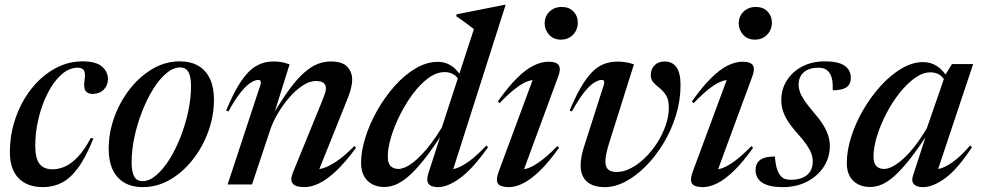

<svg xmlns="http://www.w3.org/2000/svg" viewBox="-20 -756 4020 787"><path d="M298.5 -478.5Q263 -478.5 231.5 -450.2Q200 -422 176 -375Q152 -328 138.2 -271.5Q124.5 -215 124.5 -159Q124.5 -107 142 -84.5Q159.5 -62 195.5 -62Q221.5 -62 247.8 -74Q274 -86 300 -113.8Q326 -141.5 352 -190L363 -189Q332.5 -112 300.2 -68.2Q268 -24.5 232.8 -6.8Q197.5 11 157 11Q91 11 55.8 -26Q20.5 -63 20.5 -131.5Q20.5 -205 43.8 -272Q67 -339 108.2 -391.5Q149.5 -444 203.5 -474.2Q257.5 -504.5 318.5 -504.5Q373.5 -504.5 398 -483.2Q422.5 -462 422.5 -431.5Q422.5 -406.5 405.5 -389Q388.5 -371.5 360 -371Q339 -371 330.5 -383.8Q322 -396.5 326.5 -426.5Q331 -456.5 324 -467.5Q317 -478.5 298.5 -478.5Z M716.5 -504.5Q762.5 -504.5 793.8 -485.8Q825 -467 841 -432Q857 -397 857 -348Q857 -281 833.8 -217Q810.5 -153 770 -101.5Q729.5 -50 677 -19.5Q624.5 11 566 11Q520.5 11 489 -7.8Q457.5 -26.5 441.5 -61.5Q425.5 -96.5 425.5 -145.5Q425.5 -212.5 448.8 -276.2Q472 -340 512.5 -391.5Q553 -443 605.5 -473.8Q658 -504.5 716.5 -504.5ZM564.5 -13.5Q592 -13.5 620.2 -37.5Q648.5 -61.5 674 -102Q699.5 -142.5 719.5 -193.2Q739.5 -244 751.2 -298Q763 -352 763 -403Q763 -442.5 752.2 -461Q741.5 -479.5 718 -479.5Q690.5 -479.5 662 -455.8Q633.5 -432 608.2 -391.5Q583 -351 563 -300.2Q543 -249.5 531.2 -195.2Q519.5 -141 519.5 -90.5Q519.5 -51 530.2 -32.2Q541 -13.5 564.5 -13.5Z M916 -299 907 -303Q938.5 -379.5 968.5 -423.5Q998.5 -467.5 1030.5 -485.8Q1062.5 -504 1098.5 -504Q1112.5 -504 1123.5 -502.8Q1134.5 -501.5 1144.8 -499Q1155 -496.5 1167 -492.5L1099.5 -276.5L1093.5 -277Q1133 -344.5 1165.5 -388.8Q1198 -433 1226.8 -458.2Q1255.5 -483.5 1282 -493.8Q1308.5 -504 1336 -504Q1383.5 -504 1403.5 -482.5Q1423.5 -461 1423.5 -430Q1423.5 -412.5 1418 -391Q1412.5 -369.5 1395 -327.5L1280.5 -42L1263 -62Q1280.5 -59.5 1304.2 -66.5Q1328 -73.5 1360 -95Q1392 -116.5 1432.5 -157.5L1439.5 -150.5Q1397 -92.5 1359.5 -56.8Q1322 -21 1289.2 -5Q1256.5 11 1228.5 11Q1192.5 11 1180.2 -3.2Q1168 -17.5 1180.5 -48.5L1293.5 -325Q1306.5 -356.5 1311.2 -370.5Q1316 -384.5 1316 -393.5Q1316 -408 1306.2 -416Q1296.5 -424 1275 -424Q1248.5 -424 1220 -405Q1191.5 -386 1165.5 -356Q1139.5 -326 1119.5 -292Q1099.5 -258 1089 -228L1013 0H913L1048 -409.5Q1050 -417 1048.2 -422.8Q1046.5 -428.5 1039 -428.5Q1026.5 -428.5 1009 -418Q991.5 -407.5 968.5 -379.8Q945.5 -352 916 -299Z M1874.5 -400.5Q1862.5 -434 1845 -447.2Q1827.5 -460.5 1803 -460.5Q1769 -460.5 1735.5 -435.8Q1702 -411 1672.2 -371Q1642.5 -331 1619.2 -284.5Q1596 -238 1582.8 -193.2Q1569.5 -148.5 1569.5 -115Q1569.5 -86.5 1581.5 -75Q1593.5 -63.5 1613 -63.5Q1624.5 -63.5 1639.2 -69.5Q1654 -75.5 1671.2 -88.5Q1688.5 -101.5 1707.8 -121.5Q1727 -141.5 1748 -169.2Q1769 -197 1791 -233.5L1922.5 -636.5Q1913.5 -644 1902 -652.5Q1890.5 -661 1877.2 -670.8Q1864 -680.5 1850 -689.5L1852 -697.5L2047 -736H2052.5L1831 -41.5L1810 -61Q1826.5 -58.5 1849.8 -66Q1873 -73.5 1903.8 -95.8Q1934.5 -118 1973.5 -159.5L1980.5 -152.5Q1919 -65.5 1867.5 -27.2Q1816 11 1775 11Q1746.5 11 1736.5 -3Q1726.5 -17 1736 -46L1791.5 -218L1799 -217.5Q1753 -145.5 1716.8 -100.2Q1680.5 -55 1651.8 -31Q1623 -7 1599.5 1.8Q1576 10.5 1555.5 10.5Q1527.5 10.5 1506 -0.8Q1484.5 -12 1472.2 -34Q1460 -56 1460 -88Q1460 -136 1477.5 -192Q1495 -248 1526 -302.8Q1557 -357.5 1597 -402.8Q1637 -448 1682.8 -475.2Q1728.5 -502.5 1775 -502.5Q1808 -502.5 1835 -482.8Q1862 -463 1881.5 -422.5Z M2023 -49.5 2171 -449 2186 -428Q2168 -431 2146.2 -424Q2124.5 -417 2095.8 -395.5Q2067 -374 2028 -333.5L2020.5 -340Q2062 -399 2098.2 -435Q2134.5 -471 2166.8 -487Q2199 -503 2228 -503Q2261.5 -503 2270.5 -488.2Q2279.5 -473.5 2269 -445L2120.5 -42L2100.5 -63Q2115.5 -59 2136.8 -64.2Q2158 -69.5 2189.2 -91Q2220.5 -112.5 2264.5 -157L2271.5 -150.5Q2230.5 -92.5 2194 -57Q2157.5 -21.5 2125.5 -5.2Q2093.5 11 2066 11Q2031.5 11 2021.5 -3Q2011.5 -17 2023 -49.5ZM2212.5 -660.5Q2212.5 -679 2221.2 -694.2Q2230 -709.5 2245.8 -718.5Q2261.5 -727.5 2282.5 -727.5Q2313 -727.5 2330.8 -708.8Q2348.5 -690 2348.5 -663.5Q2348.5 -644.5 2340 -628.8Q2331.5 -613 2316 -603.2Q2300.5 -593.5 2279 -593.5Q2248.5 -593.5 2230.5 -613.8Q2212.5 -634 2212.5 -660.5Z M2769.5 -407.5Q2769.5 -344.5 2750.8 -283.5Q2732 -222.5 2700 -169.5Q2668 -116.5 2628 -75.8Q2588 -35 2544.5 -12Q2501 11 2459.5 11Q2410.5 11 2385.2 -12Q2360 -35 2360 -78.5Q2360 -111 2373.5 -153.5L2455.5 -409.5Q2458 -417.5 2456.2 -423Q2454.5 -428.5 2447 -428.5Q2434.5 -428.5 2416.8 -418Q2399 -407.5 2376.2 -379.8Q2353.5 -352 2324 -299L2315 -303Q2339 -360.5 2361.8 -399.2Q2384.5 -438 2407.5 -461Q2430.5 -484 2456 -493.8Q2481.5 -503.5 2510 -503.5Q2524 -503.5 2535 -502.2Q2546 -501 2556.2 -498.8Q2566.5 -496.5 2578.5 -492.5L2476 -167Q2469 -144 2465.2 -126.2Q2461.5 -108.5 2461.5 -95Q2461.5 -71 2473.2 -61Q2485 -51 2507.5 -51Q2536 -51 2566 -66.5Q2596 -82 2623.8 -109Q2651.5 -136 2673.5 -170.2Q2695.5 -204.5 2708.5 -241.8Q2721.5 -279 2721.5 -315Q2721.5 -347 2710.2 -365Q2699 -383 2684.2 -394.5Q2669.5 -406 2658.5 -417.8Q2647.5 -429.5 2647.5 -448.5Q2647.5 -472.5 2662.8 -488.2Q2678 -504 2704.5 -504Q2735.5 -504 2752.5 -480.8Q2769.5 -457.5 2769.5 -407.5Z M2818.5 -49.5 2966.5 -449 2981.5 -428Q2963.5 -431 2941.8 -424Q2920 -417 2891.2 -395.5Q2862.5 -374 2823.5 -333.5L2816 -340Q2857.5 -399 2893.8 -435Q2930 -471 2962.2 -487Q2994.5 -503 3023.5 -503Q3057 -503 3066 -488.2Q3075 -473.5 3064.5 -445L2916 -42L2896 -63Q2911 -59 2932.2 -64.2Q2953.5 -69.5 2984.8 -91Q3016 -112.5 3060 -157L3067 -150.5Q3026 -92.5 2989.5 -57Q2953 -21.5 2921 -5.2Q2889 11 2861.5 11Q2827 11 2817 -3Q2807 -17 2818.5 -49.5ZM3008 -660.5Q3008 -679 3016.8 -694.2Q3025.5 -709.5 3041.2 -718.5Q3057 -727.5 3078 -727.5Q3108.5 -727.5 3126.2 -708.8Q3144 -690 3144 -663.5Q3144 -644.5 3135.5 -628.8Q3127 -613 3111.5 -603.2Q3096 -593.5 3074.5 -593.5Q3044 -593.5 3026 -613.8Q3008 -634 3008 -660.5Z M3156 -114.5Q3158.5 -87 3163 -69.5Q3167.5 -52 3176.5 -39.5Q3185.5 -27 3196.2 -23Q3207 -19 3220.5 -19Q3249.5 -19 3270 -27.8Q3290.5 -36.5 3301 -53.5Q3311.5 -70.5 3311.5 -94.5Q3311.5 -109.5 3305.8 -126Q3300 -142.5 3286 -163Q3272 -183.5 3247 -211Q3222.5 -238.5 3208.2 -261.5Q3194 -284.5 3188.2 -305Q3182.5 -325.5 3182.5 -346Q3182.5 -389.5 3204.8 -425.5Q3227 -461.5 3267.5 -483Q3308 -504.5 3362 -504.5Q3401 -504.5 3424 -495.8Q3447 -487 3457.2 -471.8Q3467.5 -456.5 3467.5 -436.5Q3467.5 -420 3460.2 -409Q3453 -398 3437 -392Q3421 -386 3393.5 -386Q3394 -415.5 3390.5 -431.8Q3387 -448 3379 -458.5Q3371 -469.5 3360.2 -474Q3349.5 -478.5 3334 -478.5Q3296.5 -478.5 3275 -460Q3253.5 -441.5 3253.5 -408Q3253.5 -394.5 3258.8 -379.2Q3264 -364 3277.5 -344Q3291 -324 3315.5 -295Q3340.5 -266.5 3354.8 -243Q3369 -219.5 3375.2 -199Q3381.5 -178.5 3381.5 -158.5Q3381.5 -111 3356.8 -72.8Q3332 -34.5 3288.5 -11.8Q3245 11 3189 11Q3148.5 11 3124 2.2Q3099.5 -6.5 3088.2 -22.2Q3077 -38 3077 -58.5Q3077 -77 3085.2 -89.5Q3093.5 -102 3111 -108.2Q3128.5 -114.5 3156 -114.5Z M3722 -35 3781.5 -218 3789.5 -217.5Q3745 -149 3710 -104.5Q3675 -60 3646.5 -34.8Q3618 -9.5 3593.8 0.5Q3569.5 10.5 3546.5 10.5Q3518.5 10.5 3496.8 -0.8Q3475 -12 3463 -33.8Q3451 -55.5 3451 -87.5Q3451 -138 3469 -195Q3487 -252 3518.5 -306Q3550 -360 3590.2 -404.2Q3630.5 -448.5 3675.2 -475Q3720 -501.5 3765 -501.5Q3795 -501.5 3820.5 -485.2Q3846 -469 3865 -435.5L3856.5 -418Q3846 -440.5 3830.2 -450Q3814.5 -459.5 3793.5 -459.5Q3762.5 -459.5 3730 -436.2Q3697.5 -413 3667 -374.5Q3636.5 -336 3612.8 -290Q3589 -244 3574.8 -198.2Q3560.5 -152.5 3560.5 -114.5Q3560.5 -87 3572.2 -75.2Q3584 -63.5 3604 -63.5Q3618 -63.5 3636.5 -72.5Q3655 -81.5 3677.8 -101Q3700.5 -120.5 3726 -152.2Q3751.5 -184 3779 -230L3855 -449.5L3882 -493.5H3969L3819 -44L3807.5 -62.5Q3823.5 -60.5 3845.8 -69.2Q3868 -78 3896 -100Q3924 -122 3956.5 -159.5L3964 -152.5Q3904.5 -62 3854.2 -25.5Q3804 11 3763.5 11Q3737 11 3726 -1.2Q3715 -13.5 3722 -35Z"/></svg>

Font: Newsreader 60pt Medium
Style: Italic
Weight: 500
Italic angle: -17°
Designer: Hugues Gentile
Foundry: Production Type
Version: Version 1.003